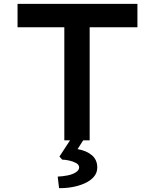

<svg xmlns="http://www.w3.org/2000/svg" viewBox="-20 -720 795 985"><path d="M310 0V-580H70V-700H685V-580H440V0ZM283 245 276 186Q301 185 326.5 180Q352 175 369 164Q386 153 386 139Q386 125 370.5 116.5Q355 108 334.5 103.5Q314 99 299 99L285 83L355 -24H422L378 45Q424 53 451.5 76.5Q479 100 479 139Q479 167 461 187.5Q443 208 413.5 221Q384 234 349.5 240Q315 246 283 245Z"/></svg>

Font: Lexend Giga Medium
Style: Regular
Weight: 500
Designer: Bonnie Shaver-Troup, Thomas Jockin
Foundry: Lexend
Version: Version 1.007